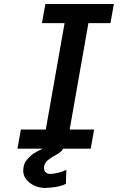

<svg xmlns="http://www.w3.org/2000/svg" viewBox="-20 -745 640 962"><path d="M84.5 -96H209.5L303.5 -629H190L207.5 -725H550.5L533.5 -629H423L329 -96H451.5L434.5 0H295.5Q292.5 9.5 280 18.5Q267.5 27.5 257.2 33.2Q247 39 244 40.5Q242 42 229.8 49.8Q217.5 57.5 209 69.8Q200.5 82 200.5 96Q200.5 110.5 209.2 118.5Q218 126.5 232 126.5Q248 126.5 273 120Q298 113.5 312.5 106L310 176.5Q289.5 186.5 260.8 191.5Q232 196.5 202.5 196.5Q178.5 196.5 153.2 185.5Q128 174.5 111.5 153.8Q95 133 96.5 105.5Q98.5 78 110 61.8Q121.5 45.5 138.5 31.5Q147 24.5 162.8 15.8Q178.5 7 194.5 0H67.5Z"/></svg>

Font: JuliaMono SemiBoldItalic
Style: Regular
Weight: 600
Italic angle: -9°
Monospace: yes
Designer: cormullion
Foundry: corm
Version: Version 0.049; ttfautohint (v1.8.4)